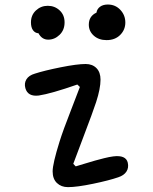

<svg xmlns="http://www.w3.org/2000/svg" viewBox="-20 -802 660 828"><path d="M273 5Q244 5 225.5 -12.8Q207 -30.5 207 -63Q207 -96 237 -192Q252 -240 285.8 -326.2Q319.5 -412.5 324.5 -427L313.5 -437.5Q200 -398 147 -390Q100 -384.5 89.5 -421.5Q83.5 -443 94 -460Q104.5 -477 130.5 -484.5Q170.5 -497.5 241.5 -511.8Q312.5 -526 349.5 -526Q378.5 -526 396 -508.2Q413.5 -490.5 413.5 -458.5Q413.5 -420 394.5 -361.5Q379.5 -316 342 -217.8Q304.5 -119.5 296 -95.5L306.5 -84.5Q315 -87 344.5 -96Q374 -105 390 -109.5Q406 -114 429 -119.8Q452 -125.5 468 -127.5Q523 -134.5 531 -100.5Q536 -78.5 525.2 -62Q514.5 -45.5 490 -37.5Q451 -24 381.5 -9.5Q312 5 273 5ZM113.5 -705.5Q113.5 -737 135 -757Q156.5 -777 186 -777Q216 -777 237.2 -757.2Q258.5 -737.5 258.5 -705.5Q258.5 -672.5 237 -651.8Q215.5 -631 188 -631Q160.5 -631 146 -658.5Q131 -659.5 122.2 -671.8Q113.5 -684 113.5 -705.5ZM363 -695.5Q363 -732.5 396 -747.5Q398.5 -763.5 411.5 -773Q424.5 -782.5 445 -782.5Q477.5 -782.5 499 -759.5Q520.5 -736.5 520.5 -705Q520.5 -673.5 498.2 -651.2Q476 -629 439.5 -629Q406 -629 384.5 -648.2Q363 -667.5 363 -695.5Z"/></svg>

Font: Monaspace Radon
Style: Regular
Weight: 400
Designer: Riley Cran & the Lettermatic Team
Foundry: Lettermatic
Version: Version 1.000 (Monaspace Radon)